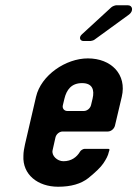

<svg xmlns="http://www.w3.org/2000/svg" viewBox="-20 -704 522 730"><path d="M117 -336 75 -155C72 -141 69 -126 69 -112C65 -40 124 6 201 6C250 6 288 -5 316 -27C343 -49 363 -68 373 -83C383 -98 391 -112 394 -127L396 -133C397 -136 395 -138 392 -138H301C296 -138 286 -132 284 -127C272 -107 252 -91 221 -91C198 -91 175 -112 180 -133L191 -182C194 -194 206 -204 218 -204H390C402 -204 414 -214 417 -226L443 -336C463 -421 403 -482 314 -482C230 -482 136 -418 117 -336ZM292 -388C331 -388 340 -363 332 -329L326 -304C323 -292 311 -282 299 -282H236C224 -282 216 -292 219 -304L225 -329C233 -362 251 -388 292 -388ZM298 -548H324C327 -548 337 -551 339 -553L471 -649C488 -662 485 -684 466 -684H422C418 -684 407 -680 403 -676L292 -574C279 -563 283 -548 298 -548Z"/></svg>

Font: DIN Rundschrift
Style: MittelKursiv
Weight: 400
Version: Version 1.027